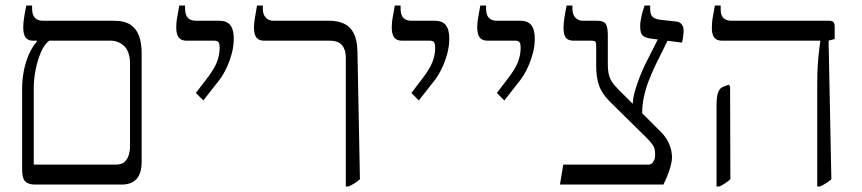

<svg xmlns="http://www.w3.org/2000/svg" viewBox="-20 -667 3117 694"><path d="M105 0Q83 0 71.5 -11Q60 -22 60 -54V-349Q60 -377 65.5 -407.5Q71 -438 83 -467Q95 -496 114 -518V-534H158V-520Q141 -508 128.5 -479.5Q116 -451 109 -416Q102 -381 102 -349V-72H399Q420 -72 430.5 -82Q441 -92 445.5 -107Q450 -122 450 -136V-435Q450 -480 429.5 -500Q409 -520 379 -520H99Q81 -520 72.5 -531.5Q64 -543 64 -569Q64 -577 65 -587.5Q66 -598 68.5 -612.5Q71 -627 75 -647H96V-636Q96 -614 106 -603Q116 -592 134 -592H392Q431 -592 452.5 -577Q474 -562 483 -536Q492 -510 492 -476V-83Q492 -40 473.5 -20Q455 0 421 0Z M715 -304 688 -331 727 -382Q754 -417 764 -442.5Q774 -468 774 -495Q774 -507 770.5 -513.5Q767 -520 754 -520H653Q635 -520 626 -531.5Q617 -543 617 -569Q617 -577 618 -587.5Q619 -598 622 -612.5Q625 -627 628 -647H649V-636Q649 -613 659 -602.5Q669 -592 688 -592H773Q800 -592 812.5 -576Q825 -560 825 -527Q825 -501 818 -474.5Q811 -448 799.5 -423Q788 -398 773 -378Z M1230 7V-459Q1230 -487 1216.5 -503.5Q1203 -520 1170 -520H934Q916 -520 907 -531Q898 -542 898 -569Q898 -582 901 -599.5Q904 -617 909 -647H930V-636Q930 -614 941 -603Q952 -592 968 -592H1171Q1201 -592 1223.5 -581.5Q1246 -571 1258.5 -547Q1271 -523 1272 -482L1281 -19Q1273 -12 1263 -5.5Q1253 1 1240 7Z M1494 -304 1467 -331 1506 -382Q1533 -417 1543 -442.5Q1553 -468 1553 -495Q1553 -507 1549.5 -513.5Q1546 -520 1533 -520H1432Q1414 -520 1405 -531.5Q1396 -543 1396 -569Q1396 -577 1397 -587.5Q1398 -598 1401 -612.5Q1404 -627 1407 -647H1428V-636Q1428 -613 1438 -602.5Q1448 -592 1467 -592H1552Q1579 -592 1591.5 -576Q1604 -560 1604 -527Q1604 -501 1597 -474.5Q1590 -448 1578.5 -423Q1567 -398 1552 -378Z M1803 -304 1776 -331 1815 -382Q1842 -417 1852 -442.5Q1862 -468 1862 -495Q1862 -507 1858.5 -513.5Q1855 -520 1842 -520H1741Q1723 -520 1714 -531.5Q1705 -543 1705 -569Q1705 -577 1706 -587.5Q1707 -598 1710 -612.5Q1713 -627 1716 -647H1737V-636Q1737 -613 1747 -602.5Q1757 -592 1776 -592H1861Q1888 -592 1900.5 -576Q1913 -560 1913 -527Q1913 -501 1906 -474.5Q1899 -448 1887.5 -423Q1876 -398 1861 -378Z M2004 0 2016 -72H2324Q2330 -72 2334 -74.5Q2338 -77 2341 -82Q2345 -87 2346.5 -94Q2348 -101 2348 -109Q2348 -130 2340.5 -141.5Q2333 -153 2317 -169L2184 -300Q2155 -329 2145 -359Q2135 -389 2135 -427V-497Q2135 -512 2132.5 -516Q2130 -520 2116 -520H2053Q2034 -520 2025.5 -530.5Q2017 -541 2017 -567Q2017 -580 2019.5 -598.5Q2022 -617 2028 -647H2049V-636Q2049 -614 2060 -603Q2071 -592 2086 -592H2138Q2163 -592 2170 -579.5Q2177 -567 2177 -540V-436Q2177 -408 2182.5 -391Q2188 -374 2202 -358Q2216 -342 2241 -318L2368 -191Q2381 -178 2389.5 -164.5Q2398 -151 2403 -135.5Q2408 -120 2409 -101Q2409 -85 2404.5 -68Q2400 -51 2393 -33.5Q2386 -16 2378 0ZM2301 -251 2267 -285Q2267 -309 2274.5 -336Q2282 -363 2292 -388Q2302 -413 2311 -432L2363 -535L2397 -528L2347 -427Q2335 -401 2324.5 -374Q2314 -347 2307.5 -317Q2301 -287 2301 -251ZM2445 -513 2329 -528Q2311 -531 2302.5 -539Q2294 -547 2294 -572Q2294 -582 2295.5 -591.5Q2297 -601 2300 -614Q2303 -627 2310 -647H2330V-637Q2330 -615 2338 -607Q2346 -599 2363 -596L2426 -589Q2438 -587 2444.5 -578.5Q2451 -570 2451 -556Q2451 -547 2449 -533Q2447 -519 2445 -513Z M2934 7V-365Q2934 -404 2936 -433Q2938 -462 2940.5 -483Q2943 -504 2945 -518V-520H2589Q2571 -520 2562 -531Q2553 -542 2553 -567Q2553 -577 2554 -588Q2555 -599 2558 -613.5Q2561 -628 2564 -647H2585V-632Q2585 -611 2595.5 -601.5Q2606 -592 2624 -592H2976Q2987 -592 2992 -587.5Q2997 -583 2997 -570V-526L2975 -520L2985 -19Q2977 -12 2967 -5.5Q2957 1 2944 7ZM2570 7V-286Q2570 -317 2575.5 -332.5Q2581 -348 2593 -353L2614 -361L2619 -355L2620 -19Q2612 -12 2602.5 -5.5Q2593 1 2581 7Z"/></svg>

Font: Noto Serif Hebrew Light
Style: Regular
Weight: 300
Version: Version 2.003